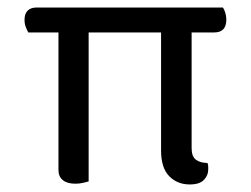

<svg xmlns="http://www.w3.org/2000/svg" viewBox="-20 -482 666 509"><path d="M481 -462V-396H55Q52 -401 48.5 -410Q45 -419 45 -429Q45 -446 53.5 -454Q62 -462 76 -462ZM116 -396V-462H571Q574 -458 577 -449Q580 -440 580 -430Q580 -413 572 -404.5Q564 -396 548 -396ZM135 -418H215V-1Q211 0 201 2.5Q191 5 180 5Q158 5 146.5 -4.5Q135 -14 135 -31ZM407 -418H488V-89Q488 -67 499.5 -58.5Q511 -50 530 -50Q532 -45 532 -40.5Q532 -36 532 -32Q532 -17 520.5 -5Q509 7 483 7Q450 7 428.5 -15Q407 -37 407 -83Z"/></svg>

Font: Baloo Bhaina 2
Style: Regular
Weight: 400
Designer: Yesha Goshar, Manish Minz, Shuchita Grover and Ek Type
Foundry: Ek Type
Version: Version 1.700